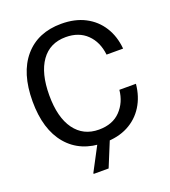

<svg xmlns="http://www.w3.org/2000/svg" viewBox="-146 -769 909 1025"><g transform="rotate(-20 308.5 -256.0)"><path d="M320 12.5Q185.8 12.5 110.4 -76.2Q35 -165 35 -325Q35 -485.8 110.8 -574.2Q186.7 -662.5 320 -662.5Q397.5 -662.5 454.6 -632.9Q511.7 -603.3 545.4 -550Q579.2 -496.7 585.8 -425H491.7Q483.3 -499.2 437.9 -543.3Q392.5 -587.5 318.3 -587.5Q227.5 -587.5 178.8 -518.8Q130 -450 130 -325Q130 -199.2 179.6 -130.8Q229.2 -62.5 317.5 -62.5Q395.8 -62.5 440.4 -109.2Q485 -155.8 491.7 -225H585.8Q579.2 -154.2 545.4 -100.4Q511.7 -46.7 455 -17.1Q398.3 12.5 320 12.5ZM294.2 150H209.2V145L285.8 0H355.8Z"/></g></svg>

Font: Familjen Grotesk Variable
Style: Regular
Weight: 400
Designer: Anders Wikstroem, Jonas Baeckman, Matilda Gysing, Kristian Moeller
Foundry: Familjen STHLM AB
Version: Version 2.000